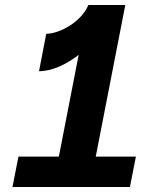

<svg xmlns="http://www.w3.org/2000/svg" viewBox="-20 -750 660 770"><path d="M165.5 -614.5 136.5 -464.5C188.5 -464.5 245 -491 295.5 -530L216 -122H54L30 0H501L525 -122H364L482.5 -730H334.5C305 -660 216.5 -614.5 165.5 -614.5Z"/></svg>

Font: Monaspace Neon
Style: Bold Italic
Weight: 700
Italic angle: -11°
Designer: Riley Cran & the Lettermatic Team
Foundry: Lettermatic
Version: Version 1.200 (Monaspace Neon)